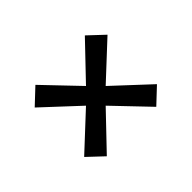

<svg xmlns="http://www.w3.org/2000/svg" viewBox="-76 -537 593 593"><g transform="rotate(45 220.0 -241.0)"><path d="M177 -241 64 -349 112 -400 220 -284 328 -400 376 -349 263 -241 376 -133 328 -82 220 -198 112 -82 64 -133Z"/></g></svg>

Font: Rasa Medium
Style: Regular
Weight: 500
Designer: Anna Giedrys (Yrsa+Rasa design), David Brezina (Yrsa art-direction, Rasa art-direction, design)
Foundry: Rosetta Type Foundry
Version: Version 2.004